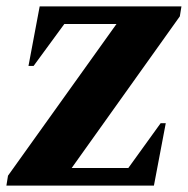

<svg xmlns="http://www.w3.org/2000/svg" viewBox="-30 -580 587 600"><path d="M-10 0 -5 -31 334 -505H171L75 -374H59L94 -560H537L532 -529L194 -55H371L472 -195H488L451 0Z"/></svg>

Font: Spectral SC ExtraBold
Style: Italic
Weight: 800
Italic angle: -10°
Designer: Jean-Baptiste Levee
Foundry: Production Type
Version: Version 2.001